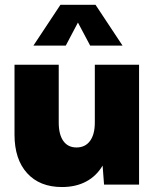

<svg xmlns="http://www.w3.org/2000/svg" viewBox="-20 -752 635 782"><path d="M546.4 0H403.8L397.9 -77.6Q372.6 -34.7 330.6 -12.5Q288.6 9.8 232.4 9.8Q141.6 9.8 90.3 -46.9Q39.1 -103.5 39.1 -203.6V-488.3H219.2V-252.9Q219.2 -204.1 238 -177.7Q256.8 -151.4 291.5 -151.4Q327.1 -151.4 346.7 -178Q366.2 -204.6 366.2 -252.9V-488.3H546.4ZM479 -566.4H347.2L297.4 -660.2L248 -566.4H116.2L226.1 -732.4H369.1Z"/></svg>

Font: Kumbh Sans Black
Style: Regular
Weight: 900
Version: Version 1.005